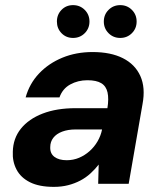

<svg xmlns="http://www.w3.org/2000/svg" viewBox="-20 -717 632 749"><path d="M190 12Q133 12 97 -6Q61 -24 44.5 -55.5Q28 -87 30 -125Q31 -177 61.5 -215Q92 -253 146.5 -274Q201 -295 275 -295H399Q405 -332 399.5 -356.5Q394 -381 375 -392.5Q356 -404 321 -404Q284 -404 254 -387.5Q224 -371 212 -337H80Q95 -391 132.5 -430.5Q170 -470 223.5 -492Q277 -514 341 -514Q412 -514 459.5 -490Q507 -466 527.5 -420.5Q548 -375 536 -311L482 0H363L365 -75Q351 -57 333 -40.5Q315 -24 293 -12.5Q271 -1 245.5 5.5Q220 12 190 12ZM240 -92Q266 -92 288.5 -101.5Q311 -111 329.5 -127.5Q348 -144 360.5 -165.5Q373 -187 378 -211V-212H275Q245 -212 222.5 -203.5Q200 -195 188 -179.5Q176 -164 176 -143Q175 -118 192.5 -105Q210 -92 240 -92ZM265 -569Q238 -569 220 -587.5Q202 -606 202 -633Q202 -660 220 -678.5Q238 -697 265 -697Q292 -697 310.5 -678.5Q329 -660 329 -633Q329 -606 310.5 -587.5Q292 -569 265 -569ZM449 -569Q422 -569 403.5 -587.5Q385 -606 385 -633Q385 -660 403.5 -678.5Q422 -697 449 -697Q476 -697 494.5 -678.5Q513 -660 513 -633Q513 -606 494.5 -587.5Q476 -569 449 -569Z"/></svg>

Font: DM Sans 16pt
Style: Bold Italic
Weight: 700
Italic angle: -10°
Version: Version 4.004;gftools[0.9.30]